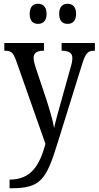

<svg xmlns="http://www.w3.org/2000/svg" viewBox="-20 -765 525 1022"><path d="M340 -638C364 -638 385 -651 385 -691C385 -731 364 -745 340 -745C315 -745 295 -731 295 -691C295 -651 315 -638 340 -638ZM182 -638C206 -638 228 -651 228 -691C228 -731 206 -745 182 -745C158 -745 138 -731 138 -691C138 -651 158 -638 182 -638ZM31 191V237H40C196 237 226 192 286 -2L416 -420C436 -485 449 -495 482 -495H485V-536H308V-495H311C347 -494 365 -484 365 -456C365 -439 361 -422 355 -403L300 -206C287 -160 276 -121 268 -83C263 -117 247 -172 228 -232L172 -399C164 -423 159 -442 159 -457C159 -480 173 -495 211 -495H214V-536H3V-495H6C40 -495 50 -485 66 -442L222 1C190 118 144 191 31 191Z"/></svg>

Font: Noto Serif Sinhala Condensed
Style: Regular
Weight: 400
Width: 3
Designer: Jelle Bosma - Monotype Design Team
Foundry: Monotype Imaging Inc.
Version: Version 2.007